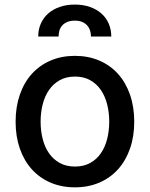

<svg xmlns="http://www.w3.org/2000/svg" viewBox="-20 -792 642 823"><path d="M46.9 -270.2Q46.9 -333.8 65 -386Q83.1 -438.2 116.3 -475.1Q149.5 -512.1 196.6 -532.3Q243.6 -552.6 301.1 -552.6Q358.7 -552.6 405.7 -532.3Q452.8 -512.1 486 -475.1Q519.2 -438.2 537.3 -386Q555.4 -333.8 555.4 -270.2Q555.4 -207 537.3 -155.2Q519.2 -103.3 486 -66.4Q452.8 -29.5 405.7 -9.2Q358.7 11 301.1 11Q243.6 11 196.6 -9.2Q149.5 -29.5 116.3 -66.4Q83.1 -103.3 65 -155.2Q46.9 -207 46.9 -270.2ZM154.1 -270.6Q154.1 -231.2 163 -196.2Q171.9 -161.2 190.2 -134.9Q208.5 -108.7 236.2 -93.4Q263.8 -78.1 301.5 -78.1Q338.8 -78.1 366.5 -93.4Q394.2 -108.7 412.3 -134.9Q430.4 -161.2 439.3 -196.2Q448.2 -231.2 448.2 -270.6Q448.2 -309.7 439.3 -344.8Q430.4 -380 412.3 -406.4Q394.2 -432.9 366.5 -448.3Q338.8 -463.8 301.5 -463.8Q263.8 -463.8 236.2 -448.3Q208.5 -432.9 190.2 -406.4Q171.9 -380 163 -344.8Q154.1 -309.7 154.1 -270.6ZM300.8 -772.4Q337 -772.4 365.9 -762.1Q394.9 -751.8 415.1 -733.7Q435.4 -715.6 446.2 -690.3Q457 -665.1 457 -635.3H370Q370 -649.1 365.9 -661.4Q361.9 -673.7 353.5 -683.1Q345.2 -692.5 332.2 -698Q319.2 -703.5 300.8 -703.5Q281.6 -703.5 268.3 -697.8Q255 -692.1 246.6 -682.7Q238.3 -673.3 234.7 -661Q231.2 -648.8 231.2 -635.3H143.8Q143.8 -665.1 154.8 -690.3Q165.8 -715.6 186.1 -733.7Q206.3 -751.8 235.4 -762.1Q264.6 -772.4 300.8 -772.4Z"/></svg>

Font: Cannonade Med
Style: Regular
Weight: 500
Designer: Rasmus Andersson
Foundry: rsms
Version: Version 3.012;git-f93a4a705